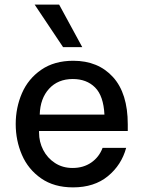

<svg xmlns="http://www.w3.org/2000/svg" viewBox="-20 -804 621 831"><path d="M48 -267Q48 -338 75 -400.5Q102 -463 158.5 -502Q215 -541 297 -541Q405 -541 469 -470.5Q533 -400 533 -266V-237H149V-230Q149 -190 167 -155Q185 -120 218 -98.5Q251 -77 294 -77Q341 -77 375 -100.5Q409 -124 424 -164H526Q506 -90 447 -41.5Q388 7 296 7Q214 7 158 -32Q102 -71 75 -133.5Q48 -196 48 -267ZM152 -308H432Q428 -389 391.5 -425.5Q355 -462 295 -462Q231 -462 192.5 -420Q154 -378 152 -308ZM130 -784H236L336 -600H253Z"/></svg>

Font: Lopes Sans Medium
Style: Regular
Weight: 500
Designer: Gabriel Lam, Diego Maldonado
Foundry: TypeRant, Foresti Design
Version: Version 4.000